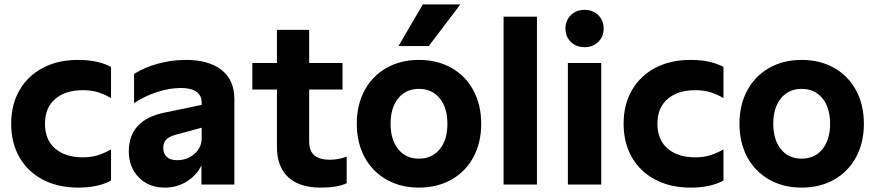

<svg xmlns="http://www.w3.org/2000/svg" viewBox="-20 -841 3988 875"><path d="M31 -277Q31 -364 68.5 -429.5Q106 -495 175 -531.5Q244 -568 336 -568Q427 -568 486 -536V-394Q454 -413 424 -421.5Q394 -430 358 -430Q278 -430 231.5 -390Q185 -350 185 -277Q185 -204 231.5 -164Q278 -124 358 -124Q394 -124 424 -133Q454 -142 486 -160V-18Q427 14 336 14Q244 14 175 -22.5Q106 -59 68.5 -124.5Q31 -190 31 -277Z M567 -151Q567 -295 731 -328L899 -363V-374Q899 -406 875 -423Q851 -440 805 -440Q753 -440 697 -422Q641 -404 591 -371V-504Q638 -534 700.5 -551Q763 -568 826 -568Q932 -568 990 -522Q1048 -476 1048 -390V0H898V-87Q875 -41 830.5 -13.5Q786 14 731 14Q658 14 612.5 -32.5Q567 -79 567 -151ZM787 -111Q833 -111 866 -139.5Q899 -168 899 -210V-259L781 -227Q751 -219 737.5 -205Q724 -191 724 -167Q724 -141 740 -126Q756 -111 787 -111Z M1242 -172V-433H1130V-554H1242V-705H1389V-554H1541V-433H1389V-197Q1389 -153 1412.5 -133Q1436 -113 1483 -113Q1521 -113 1560 -127V-6Q1519 14 1441 14Q1345 14 1293.5 -33.5Q1242 -81 1242 -172Z M1606 -277Q1606 -363 1641.5 -429Q1677 -495 1741.5 -531.5Q1806 -568 1889 -568Q1973 -568 2037.5 -531.5Q2102 -495 2137.5 -429Q2173 -363 2173 -277Q2173 -191 2137.5 -125Q2102 -59 2037.5 -22.5Q1973 14 1889 14Q1806 14 1741.5 -22.5Q1677 -59 1641.5 -125Q1606 -191 1606 -277ZM1889 -118Q1949 -118 1984 -161Q2019 -204 2019 -277Q2019 -350 1984 -393Q1949 -436 1889 -436Q1830 -436 1795 -393Q1760 -350 1760 -277Q1760 -204 1795 -161Q1830 -118 1889 -118ZM1907 -821H2078L1934 -631H1796Z M2275 -765H2427V0H2275Z M2568 -554H2720V0H2568ZM2557 -711Q2557 -748 2581.5 -772Q2606 -796 2644 -796Q2682 -796 2706.5 -772Q2731 -748 2731 -711Q2731 -674 2706.5 -650Q2682 -626 2644 -626Q2606 -626 2581.5 -650Q2557 -674 2557 -711Z M2822 -277Q2822 -364 2859.5 -429.5Q2897 -495 2966 -531.5Q3035 -568 3127 -568Q3218 -568 3277 -536V-394Q3245 -413 3215 -421.5Q3185 -430 3149 -430Q3069 -430 3022.5 -390Q2976 -350 2976 -277Q2976 -204 3022.5 -164Q3069 -124 3149 -124Q3185 -124 3215 -133Q3245 -142 3277 -160V-18Q3218 14 3127 14Q3035 14 2966 -22.5Q2897 -59 2859.5 -124.5Q2822 -190 2822 -277Z M3350 -277Q3350 -363 3385.5 -429Q3421 -495 3485.5 -531.5Q3550 -568 3633 -568Q3717 -568 3781.5 -531.5Q3846 -495 3881.5 -429Q3917 -363 3917 -277Q3917 -191 3881.5 -125Q3846 -59 3781.5 -22.5Q3717 14 3633 14Q3550 14 3485.5 -22.5Q3421 -59 3385.5 -125Q3350 -191 3350 -277ZM3633 -118Q3693 -118 3728 -161Q3763 -204 3763 -277Q3763 -350 3728 -393Q3693 -436 3633 -436Q3574 -436 3539 -393Q3504 -350 3504 -277Q3504 -204 3539 -161Q3574 -118 3633 -118Z"/></svg>

Font: Application
Style: Bold
Weight: 700
Designer: Wei Huang
Foundry: Wei Huang
Version: Version 0.012